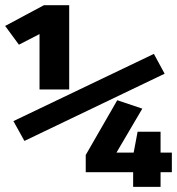

<svg xmlns="http://www.w3.org/2000/svg" viewBox="-38 -730 691 750"><path d="M116.4 -380.5V-596.9L35.9 -555.4L-17.9 -628.7L133.8 -709.7H232.3V-380.5ZM57.4 -179.5 14.4 -256.9 563.1 -519.5 605.1 -442.1ZM589.2 -57.4V0H482.1V-57.4H296.9V-124.6L420 -338.5L517.9 -305.6L416.9 -133.8H484.1L499.5 -215.4H589.2V-133.8H633.3V-57.4Z"/></svg>

Font: FiraCode Nerd Font Mono
Style: Bold
Weight: 700
Monospace: yes
Designer: Carrois Corporate, Edenspiekermann AG, Nikita Prokopov
Foundry: Carrois Corporate, Edenspiekermann AG, Nikita Prokopov
Version: Version 6.002;Nerd Fonts 3.3.0